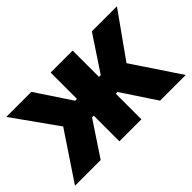

<svg xmlns="http://www.w3.org/2000/svg" viewBox="-88 -787 1045 1045"><g transform="rotate(-45 434.5 -264.5)"><path d="M8.3 0 190.9 -273.4 8.8 -529.3H201.7L335.9 -326.7H350.1V-529.3H519.5V-326.7H533.2L667.5 -529.3H860.4L678.2 -273.4L860.8 0H663.1L532.7 -197.3H519.5V0H350.1V-197.3H336.9L206.1 0Z"/></g></svg>

Font: Inter 24pt ExtraBold
Style: Regular
Weight: 800
Designer: Rasmus Andersson
Foundry: rsms
Version: Version 4.001;git-66647c0bb